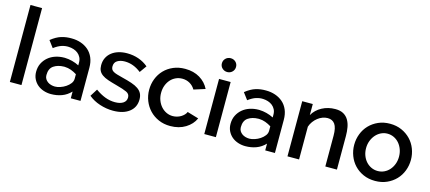

<svg xmlns="http://www.w3.org/2000/svg" viewBox="-55 -1242 3943 1759"><g transform="rotate(15 1916.0 -362.0)"><path d="M66 -730H176V0H66Z M457 10Q421 10 387.5 -1Q354 -12 329 -33Q304 -54 289 -84.5Q274 -115 274 -153Q274 -198 291.5 -233Q309 -268 338.5 -293Q368 -318 407.5 -331Q447 -344 491 -344H497Q532 -343 566.5 -334Q601 -325 632 -309V-335Q632 -364 621 -385Q610 -406 592.5 -420Q575 -434 552 -441.5Q529 -449 505 -450Q473 -452 439 -441.5Q405 -431 365 -401L317 -465Q367 -505 413 -519Q459 -533 510 -532Q557 -532 598 -518Q639 -504 670 -477Q701 -450 718.5 -409Q736 -368 736 -314V0H644V-64Q607 -25 559.5 -7.5Q512 10 457 10ZM632 -225Q605 -242 576.5 -252.5Q548 -263 516 -264H509Q451 -263 412 -236.5Q373 -210 373 -148Q373 -127 382 -112Q391 -97 405.5 -86.5Q420 -76 438.5 -71Q457 -66 475 -66Q497 -66 524.5 -75Q552 -84 576 -100Q600 -116 616 -137Q632 -158 632 -183Z M1045 10Q982 10 919.5 -10.5Q857 -31 812 -69L856 -139Q903 -105 949 -87.5Q995 -70 1043 -70Q1092 -70 1120.5 -89Q1149 -108 1149 -143Q1149 -176 1117 -191Q1085 -206 1017 -224Q968 -237 933 -249Q898 -261 876 -277Q854 -293 844 -314Q834 -335 834 -365Q834 -405 849.5 -436Q865 -467 892.5 -488.5Q920 -510 957 -521Q994 -532 1037 -532Q1096 -532 1147 -514Q1198 -496 1238 -462L1191 -396Q1118 -454 1036 -454Q994 -454 965.5 -436.5Q937 -419 937 -381Q937 -365 943 -354Q949 -343 962.5 -335Q976 -327 997.5 -320.5Q1019 -314 1051 -306Q1104 -293 1142.5 -280Q1181 -267 1206 -249.5Q1231 -232 1243 -208.5Q1255 -185 1255 -152Q1255 -77 1198.5 -33.5Q1142 10 1045 10Z M1317 -262Q1317 -317 1336 -366Q1355 -415 1390.5 -452Q1426 -489 1476 -510.5Q1526 -532 1588 -532Q1669 -532 1727.5 -496.5Q1786 -461 1815 -402L1708 -368Q1689 -401 1657 -419.5Q1625 -438 1586 -438Q1553 -438 1524.5 -425Q1496 -412 1475 -388.5Q1454 -365 1442 -333Q1430 -301 1430 -262Q1430 -224 1442.5 -191.5Q1455 -159 1476.5 -135Q1498 -111 1526.5 -97.5Q1555 -84 1587 -84Q1607 -84 1627 -89.5Q1647 -95 1663.5 -105Q1680 -115 1692.5 -128Q1705 -141 1711 -156L1819 -124Q1793 -65 1732 -27.5Q1671 10 1588 10Q1527 10 1477 -12Q1427 -34 1391.5 -71.5Q1356 -109 1336.5 -158Q1317 -207 1317 -262Z M1910 0V-523H2020V0ZM2032 -669Q2032 -641 2012.5 -622Q1993 -603 1965 -603Q1938 -603 1918 -621.5Q1898 -640 1898 -668Q1898 -696 1917.5 -715Q1937 -734 1965 -734Q1993 -734 2012.5 -715.5Q2032 -697 2032 -669Z M2301 10Q2265 10 2231.5 -1Q2198 -12 2173 -33Q2148 -54 2133 -84.5Q2118 -115 2118 -153Q2118 -198 2135.5 -233Q2153 -268 2182.5 -293Q2212 -318 2251.5 -331Q2291 -344 2335 -344H2341Q2376 -343 2410.5 -334Q2445 -325 2476 -309V-335Q2476 -364 2465 -385Q2454 -406 2436.5 -420Q2419 -434 2396 -441.5Q2373 -449 2349 -450Q2317 -452 2283 -441.5Q2249 -431 2209 -401L2161 -465Q2211 -505 2257 -519Q2303 -533 2354 -532Q2401 -532 2442 -518Q2483 -504 2514 -477Q2545 -450 2562.5 -409Q2580 -368 2580 -314V0H2488V-64Q2451 -25 2403.5 -7.5Q2356 10 2301 10ZM2476 -225Q2449 -242 2420.5 -252.5Q2392 -263 2360 -264H2353Q2295 -263 2256 -236.5Q2217 -210 2217 -148Q2217 -127 2226 -112Q2235 -97 2249.5 -86.5Q2264 -76 2282.5 -71Q2301 -66 2319 -66Q2341 -66 2368.5 -75Q2396 -84 2420 -100Q2444 -116 2460 -137Q2476 -158 2476 -183Z M3168 0H3058V-293Q3058 -367 3034.5 -400.5Q3011 -434 2965 -434Q2941 -434 2917 -425Q2893 -416 2872 -399.5Q2851 -383 2834.5 -360.5Q2818 -338 2809 -311V0H2699V-523H2799V-418Q2829 -471 2886 -501.5Q2943 -532 3012 -532Q3059 -532 3089 -515Q3119 -498 3136.5 -468.5Q3154 -439 3161 -400.5Q3168 -362 3168 -319Z M3531 10Q3469 10 3419.5 -12Q3370 -34 3335 -71Q3300 -108 3281 -157.5Q3262 -207 3262 -261Q3262 -315 3281 -364.5Q3300 -414 3335.5 -451Q3371 -488 3420.5 -510Q3470 -532 3531 -532Q3592 -532 3641.5 -510Q3691 -488 3726.5 -451Q3762 -414 3781 -364.5Q3800 -315 3800 -261Q3800 -207 3781 -157.5Q3762 -108 3726.5 -71Q3691 -34 3641.5 -12Q3592 10 3531 10ZM3375 -260Q3375 -222 3387 -190Q3399 -158 3420 -134.5Q3441 -111 3469.5 -97.5Q3498 -84 3531 -84Q3564 -84 3592.5 -97.5Q3621 -111 3642 -135Q3663 -159 3675 -191Q3687 -223 3687 -261Q3687 -298 3675 -330.5Q3663 -363 3642 -387Q3621 -411 3592.5 -424.5Q3564 -438 3531 -438Q3499 -438 3470.5 -424Q3442 -410 3421 -386Q3400 -362 3387.5 -329.5Q3375 -297 3375 -260Z"/></g></svg>

Font: IngvarSans
Style: Regular
Weight: 600
Version: Version 3.000